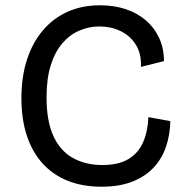

<svg xmlns="http://www.w3.org/2000/svg" viewBox="-20 -693 704 726"><path d="M364 13Q292 13 236 -9.5Q180 -32 141 -75Q102 -118 81.5 -180Q61 -242 61 -322Q61 -403 82 -467.5Q103 -532 142 -578Q181 -624 235.5 -648.5Q290 -673 358 -673Q411 -673 455 -658.5Q499 -644 531.5 -616Q564 -588 582 -549Q600 -510 600 -462L513 -440Q515 -491 493 -525Q471 -559 435 -576Q399 -593 356 -593Q317 -593 280.5 -577.5Q244 -562 216 -529.5Q188 -497 172 -446.5Q156 -396 156 -325Q156 -235 182 -178.5Q208 -122 256 -95.5Q304 -69 367 -69Q428 -69 465.5 -91.5Q503 -114 521 -155Q539 -196 541 -250L624 -235Q623 -184 608 -139Q593 -94 561.5 -60Q530 -26 481 -6.5Q432 13 364 13Z"/></svg>

Font: Bricolage Grotesque 18pt
Style: Regular
Weight: 400
Version: Version 1.001;gftools[0.9.33.dev8+g029e19f]